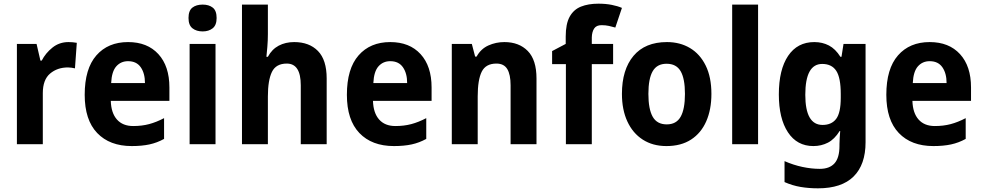

<svg xmlns="http://www.w3.org/2000/svg" viewBox="-20 -851 5343 1045"><path d="M353 -622Q363 -622 375.5 -621Q388 -620 398 -618L388 -479Q381 -481 369 -482.5Q357 -484 350 -484Q292 -484 252.5 -450.5Q213 -417 213 -344V-66H72V-612H179L200 -521H207Q228 -562 265.5 -592Q303 -622 353 -622Z M677 -622Q782 -622 842 -556.5Q902 -491 902 -375V-302H583Q585 -236 616.5 -200.5Q648 -165 705 -165Q752 -165 791.5 -175.5Q831 -186 873 -208V-95Q835 -74 793.5 -65Q752 -56 697 -56Q577 -56 509 -127Q441 -198 441 -335Q441 -477 504.5 -549.5Q568 -622 677 -622ZM677 -518Q638 -518 613 -490Q588 -462 585 -399H769Q769 -452 746 -485Q723 -518 677 -518Z M1083 -826Q1117 -826 1138 -809.5Q1159 -793 1159 -753Q1159 -714 1137.5 -697Q1116 -680 1083 -680Q1049 -680 1027.5 -697Q1006 -714 1006 -753Q1006 -793 1027 -809.5Q1048 -826 1083 -826ZM1153 -612V-66H1012V-612Z M1438 -665Q1438 -630 1435 -595Q1432 -560 1430 -542H1438Q1460 -583 1497 -602.5Q1534 -622 1581 -622Q1663 -622 1710.5 -573.5Q1758 -525 1758 -424V-66H1617V-387Q1617 -505 1541 -505Q1482 -505 1460 -459.5Q1438 -414 1438 -326V-66H1297V-826H1438Z M2104 -622Q2209 -622 2269 -556.5Q2329 -491 2329 -375V-302H2010Q2012 -236 2043.5 -200.5Q2075 -165 2132 -165Q2179 -165 2218.5 -175.5Q2258 -186 2300 -208V-95Q2262 -74 2220.5 -65Q2179 -56 2124 -56Q2004 -56 1936 -127Q1868 -198 1868 -335Q1868 -477 1931.5 -549.5Q1995 -622 2104 -622ZM2104 -518Q2065 -518 2040 -490Q2015 -462 2012 -399H2196Q2196 -452 2173 -485Q2150 -518 2104 -518Z M2725 -622Q2805 -622 2852.5 -573.5Q2900 -525 2900 -424V-66H2759V-387Q2759 -445 2741 -475Q2723 -505 2682 -505Q2624 -505 2602 -461Q2580 -417 2580 -326V-66H2439V-612H2548L2566 -543H2574Q2597 -585 2638 -603.5Q2679 -622 2725 -622Z M3317 -502H3201V-66H3060V-502H2985V-573L3059 -612V-652Q3059 -721 3080.5 -760Q3102 -799 3142 -815Q3182 -831 3237 -831Q3277 -831 3309.5 -824.5Q3342 -818 3365 -808L3329 -701Q3312 -706 3294 -710Q3276 -714 3254 -714Q3226 -714 3214 -696Q3202 -678 3201 -648V-612H3317Z M3852 -340Q3852 -255 3824 -191Q3796 -127 3741.5 -91.5Q3687 -56 3607 -56Q3533 -56 3478.5 -91Q3424 -126 3394.5 -190Q3365 -254 3365 -340Q3365 -472 3428 -547Q3491 -622 3610 -622Q3681 -622 3735.5 -589.5Q3790 -557 3821 -494Q3852 -431 3852 -340ZM3509 -340Q3509 -257 3532.5 -215.5Q3556 -174 3609 -174Q3661 -174 3684.5 -215.5Q3708 -257 3708 -340Q3708 -423 3684.5 -463.5Q3661 -504 3608 -504Q3556 -504 3532.5 -463.5Q3509 -423 3509 -340Z M4106 -66H3965V-826H4106Z M4412 -622Q4456 -622 4491.5 -603.5Q4527 -585 4554 -542H4560L4571 -612H4691V-77Q4691 45 4626 109.5Q4561 174 4432 174Q4382 174 4337.5 166.5Q4293 159 4250 140V26Q4298 47 4347 57.5Q4396 68 4442 68Q4495 68 4522 38Q4549 8 4549 -57V-67Q4549 -85 4550.5 -104Q4552 -123 4553 -138H4550Q4522 -93 4486 -74.5Q4450 -56 4407 -56Q4318 -56 4268.5 -131Q4219 -206 4219 -337Q4219 -472 4269.5 -547Q4320 -622 4412 -622ZM4455 -503Q4363 -503 4363 -335Q4363 -171 4457 -171Q4506 -171 4531 -204Q4556 -237 4556 -319V-339Q4556 -428 4531.5 -465.5Q4507 -503 4455 -503Z M5040 -622Q5145 -622 5205 -556.5Q5265 -491 5265 -375V-302H4946Q4948 -236 4979.5 -200.5Q5011 -165 5068 -165Q5115 -165 5154.5 -175.5Q5194 -186 5236 -208V-95Q5198 -74 5156.5 -65Q5115 -56 5060 -56Q4940 -56 4872 -127Q4804 -198 4804 -335Q4804 -477 4867.5 -549.5Q4931 -622 5040 -622ZM5040 -518Q5001 -518 4976 -490Q4951 -462 4948 -399H5132Q5132 -452 5109 -485Q5086 -518 5040 -518Z"/></svg>

Font: Noto Sans Malayalam UI SemiCondensed
Style: Bold
Weight: 700
Width: 4
Designer: Jelle Bosma - Monotype Design Team
Foundry: Monotype Imaging Inc.
Version: Version 2.104; ttfautohint (v1.8.4.7-5d5b)